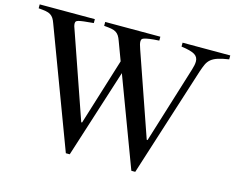

<svg xmlns="http://www.w3.org/2000/svg" viewBox="-119 -927 1336 1093"><g transform="rotate(15 548.5 -380.0)"><path d="M350 10H373L540 -513L736 10H759L965 -636C971 -654 976.8 -669.2 982.5 -681.5C988.2 -693.8 996 -704.2 1006 -712.5C1016 -720.8 1029.2 -727.7 1045.5 -733C1061.8 -738.3 1083.3 -743 1110 -747V-770H829V-747C867.7 -741.7 894.2 -734.5 908.5 -725.5C922.8 -716.5 930 -703.3 930 -686C930 -672.7 927 -656.7 921 -638L780 -183H775L606 -670C598.7 -690 595 -704.7 595 -714C595 -718.7 595.8 -722.8 597.5 -726.5C599.2 -730.2 603.5 -733.2 610.5 -735.5C617.5 -737.8 627.8 -740 641.5 -742C655.2 -744 674 -745.7 698 -747V-770H373V-747C390.3 -745.7 404.7 -744 416 -742C427.3 -740 436.7 -736.7 444 -732C451.3 -727.3 457.3 -721.3 462 -714C466.7 -706.7 471 -697.3 475 -686L516 -576L394 -183H389L220 -670C214.7 -684 211.2 -694 209.5 -700C207.8 -706 207 -711.7 207 -717C207 -721.7 208 -725.5 210 -728.5C212 -731.5 216.7 -734 224 -736C231.3 -738 242 -739.8 256 -741.5C270 -743.2 288.7 -745 312 -747V-770H-13V-747C4.3 -745.7 18.7 -744 30 -742C41.3 -740 50.7 -736.7 58 -732C65.3 -727.3 71.3 -721.3 76 -714C80.7 -706.7 85 -697.3 89 -686Z"/></g></svg>

Font: Libre Caslon Text
Style: Regular
Weight: 400
Designer: Pablo Impallari, Rodrigo Fuenzalida
Foundry: Pablo Impallari, Rodrigo Fuenzalida
Version: Version 1.000; ttfautohint (v0.93) -l 8 -r 50 -G 200 -x 14 -